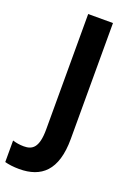

<svg xmlns="http://www.w3.org/2000/svg" viewBox="-238 -776 721 1048"><g transform="rotate(20 122.0 -252.0)"><path d="M18 210C145 210 227 144 227 -41V-714H83V-44C83 64 48 85 -1 85C-25 85 -47 81 -66 75V200C-44 206 -16 210 18 210Z"/></g></svg>

Font: Noto Sans Telugu SemiCondensed
Style: Bold
Weight: 700
Width: 4
Designer: Jelle Bosma - Monotype Design Team
Foundry: Monotype Imaging Inc.
Version: Version 2.005